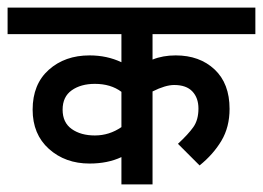

<svg xmlns="http://www.w3.org/2000/svg" viewBox="-44 -486 693 506"><path d="M358 -329Q385 -340 419 -340Q482 -340 521.5 -303Q561 -266 561 -199Q561 -151 539.5 -115Q518 -79 482 -50L425 -107Q452 -132 465.5 -151Q479 -170 479 -200Q479 -228 463 -245Q447 -262 415 -262Q392 -262 358 -245V0H276V-72Q240 -55 192 -55Q128 -55 85 -93.5Q42 -132 42 -197Q42 -264 84.5 -302Q127 -340 192 -340Q238 -340 276 -322V-396H-24V-466H629V-396H358ZM276 -151V-244Q248 -265 206 -265Q169 -265 145 -248Q121 -231 121 -197Q121 -163 145 -146Q169 -129 206 -129Q244 -129 276 -151Z"/></svg>

Font: Cambay Devanagari
Style: Regular
Weight: 700
Designer: Pooja Saxena
Foundry: Pooja Saxena
Version: Version 1.095;PS 001.095;hotconv 1.0.70;makeotf.lib2.5.58329